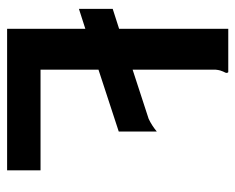

<svg xmlns="http://www.w3.org/2000/svg" viewBox="-81 -582 662 540"><g transform="rotate(90 250.0 -312.0)"><path d="M176 -95V-258L350 -315V-422C339 -413 327 -405 314 -399L176 -354V-588C178 -608 185 -613 185 -618C185 -620 185 -621 183 -623H61V-316L5 -298V-203L61 -221V-1H459V-95Z"/></g></svg>

Font: Inconsolata
Style: Bold
Weight: 700
Monospace: yes
Designer: Raph Levien, Kirill Tkachev(cyreal.org)
Foundry: Raph Levien, Kirill Tkachev(cyreal.org)
Version: Version 1.014